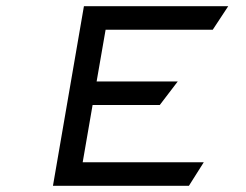

<svg xmlns="http://www.w3.org/2000/svg" viewBox="-20 -600 794 620"><path d="M321 -504H667L717 -580H251L151 0H590L638 -76H247L279 -261H496L554 -337H292Z"/></svg>

Font: Charger Monospace
Style: Regular
Weight: 400
Designer: Jasper
Foundry: Cannot Into Space Fonts
Version: Version 0.980